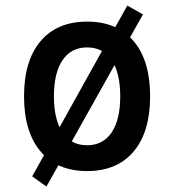

<svg xmlns="http://www.w3.org/2000/svg" viewBox="-20 -605 626 690"><path d="M147 65.4 95.7 28.8 437.5 -585 493.7 -553.2ZM293 9.8Q185.5 9.8 126 -60.5Q66.4 -130.9 66.4 -258.8Q66.4 -387.2 126 -457.3Q185.5 -527.3 293 -527.3Q400.9 -527.3 460.2 -457.3Q519.5 -387.2 519.5 -258.8Q519.5 -130.9 460.2 -60.5Q400.9 9.8 293 9.8ZM293 -83Q350.1 -83 381.1 -128.9Q412.1 -174.8 412.1 -258.8Q412.1 -343.3 381.1 -388.9Q350.1 -434.6 293 -434.6Q235.8 -434.6 204.8 -388.9Q173.8 -343.3 173.8 -258.8Q173.8 -174.8 204.8 -128.9Q235.8 -83 293 -83Z"/></svg>

Font: Cascadia Mono PL
Style: Regular
Weight: 400
Monospace: yes
Designer: Aaron Bell
Foundry: Saja Typeworks
Version: Version 2102.003